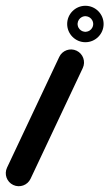

<svg xmlns="http://www.w3.org/2000/svg" viewBox="-51 -587 378 664"><path d="M213.8 -411.7C191.3 -422.3 164.5 -412.7 153.9 -390.2C93.7 -262.5 33.5 -134.9 -26.7 -7.2C-37.3 15.3 -27.7 42.1 -5.2 52.7C17.3 63.3 44.1 53.7 54.7 31.2C114.9 -96.5 175.1 -224.1 235.3 -351.8C245.9 -374.3 236.3 -401.1 213.8 -411.7ZM246.4 -477.1C245.7 -477.1 245.1 -477 244.3 -477C243.6 -477 242.9 -477.1 242.2 -477.1C232.9 -477.8 224.6 -483.4 220.3 -491.7C219 -494.2 218.1 -496.9 217.7 -499.8C217.2 -502.4 217.3 -504.7 217.3 -504C217.4 -504.7 217.4 -505.4 217.4 -506.1C218.2 -515.4 223.7 -523.7 232 -528C234.5 -529.3 237.3 -530.2 240.1 -530.7C242.8 -531.1 245 -531 244.3 -531C245 -531 245.7 -530.9 246.4 -530.9C255.7 -530.2 264.1 -524.6 268.3 -516.3C269.6 -513.8 270.5 -511.1 271 -508.2C271.4 -505.6 271.3 -503.3 271.3 -504C271.3 -504.7 271.4 -502.4 271 -499.8C270.5 -496.9 269.6 -494.2 268.3 -491.7C264.1 -483.4 255.7 -477.8 246.4 -477.1ZM307.3 -504C307.3 -538.7 279 -567 244.3 -567C209.7 -567 181.3 -538.7 181.3 -504C181.3 -469.3 209.7 -441 244.3 -441C279 -441 307.3 -469.3 307.3 -504Z"/></svg>

Font: FRB American Cursive Guidelines Black
Style: Bold Italic
Weight: 900
Italic angle: -25°
Version: Version 2.0;Modular Font Editor K font №1